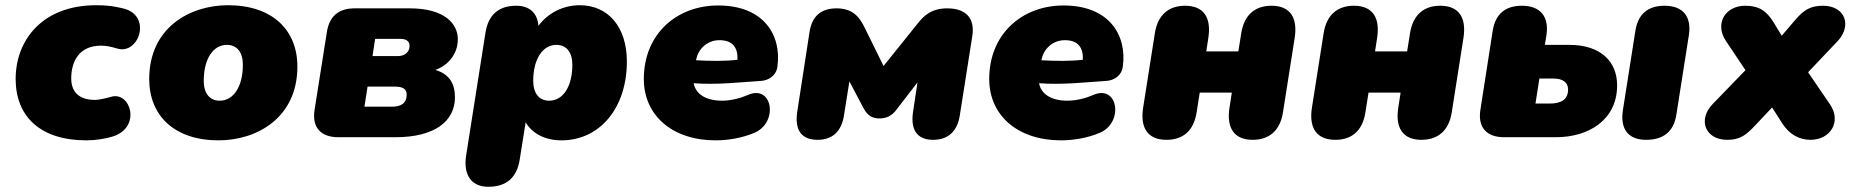

<svg xmlns="http://www.w3.org/2000/svg" viewBox="-20 -526 7132 736"><path d="M311 12C346 12 385 6 413 -3C523 -38 481 -177 406 -155C382 -148 357 -143 345 -143C279 -143 253 -177 253 -226C253 -287 281 -351 367 -351C384 -351 403 -348 429 -340C513 -314 565 -468 451 -494C416 -502 393 -506 349 -506C143 -506 40 -373 40 -223C40 -81 133 12 311 12Z M818 12C963 12 1120 -73 1120 -271C1120 -411 1024 -506 854 -506C709 -506 552 -421 552 -223C552 -83 648 12 818 12ZM822 -140C784 -140 761 -168 761 -216C761 -299 796 -354 850 -354C888 -354 911 -326 911 -278C911 -195 876 -140 822 -140Z M1277 0H1496C1646 0 1724 -61 1724 -153C1724 -206 1702 -242 1649 -258C1701 -277 1735 -321 1735 -376C1735 -435 1684 -494 1551 -494H1339C1278 -494 1242 -463 1233 -403L1186 -106C1175 -38 1209 0 1277 0ZM1482 -117H1377L1389 -194H1494C1524 -194 1539 -185 1539 -163C1539 -132 1520 -117 1482 -117ZM1505 -311H1408L1418 -377H1515C1536 -377 1550 -369 1550 -350C1550 -326 1531 -311 1505 -311Z M1852 190C1921 190 1961 155 1972 87L1995 -57C2021 -13 2071 12 2132 12C2280 12 2383 -113 2383 -290C2383 -422 2312 -506 2202 -506C2140 -506 2081 -477 2044 -427C2040 -476 2010 -504 1959 -504C1891 -504 1852 -469 1841 -401L1767 69C1755 145 1787 190 1852 190ZM2085 -140C2047 -140 2024 -168 2024 -216C2024 -298 2059 -354 2113 -354C2151 -354 2174 -326 2174 -278C2174 -195 2139 -140 2085 -140Z M2723 12C2771 12 2825 3 2872 -17C2965 -56 2942 -204 2847 -162C2820 -150 2782 -140 2748 -140C2686 -140 2647 -165 2639 -207C2727 -200 2820 -211 2899 -216C2924 -218 2955 -234 2960 -270C2977 -390 2909 -505 2733 -505C2574 -505 2448 -396 2448 -223C2448 -83 2558 12 2723 12ZM2648 -295 2649 -299C2655 -333 2687 -372 2738 -372C2788 -372 2809 -344 2807 -297C2759 -291 2704 -292 2648 -295Z M3114 10C3170 10 3205 -21 3215 -82L3236 -214L3291 -110C3306 -82 3325 -72 3351 -72C3377 -72 3398 -81 3416 -105L3497 -210L3480 -97C3470 -30 3494 10 3557 10C3613 10 3649 -21 3659 -82L3707 -387C3718 -455 3684 -494 3611 -494C3546 -494 3518 -461 3497 -435L3367 -273L3294 -421C3279 -451 3256 -494 3187 -494C3126 -494 3092 -463 3083 -402L3036 -97C3026 -30 3050 10 3114 10Z M4047 12C4095 12 4149 3 4196 -17C4289 -56 4266 -204 4171 -162C4144 -150 4106 -140 4072 -140C4010 -140 3971 -165 3963 -207C4051 -200 4144 -211 4223 -216C4248 -218 4279 -234 4284 -270C4301 -390 4233 -505 4057 -505C3898 -505 3772 -396 3772 -223C3772 -83 3882 12 4047 12ZM3972 -295 3973 -299C3979 -333 4011 -372 4062 -372C4112 -372 4133 -344 4131 -297C4083 -291 4028 -292 3972 -295Z M4452 10C4514 10 4556 -24 4567 -95L4579 -171H4702L4693 -113C4681 -35 4711 10 4782 10C4845 10 4887 -25 4898 -95L4943 -381C4955 -459 4925 -504 4854 -504C4791 -504 4749 -469 4738 -398L4727 -329H4604L4612 -381C4624 -459 4594 -504 4523 -504C4460 -504 4418 -469 4407 -399L4362 -113C4350 -35 4380 10 4452 10Z M5099 10C5161 10 5203 -24 5214 -95L5226 -171H5349L5340 -113C5328 -35 5358 10 5429 10C5492 10 5534 -25 5545 -95L5590 -381C5602 -459 5572 -504 5501 -504C5438 -504 5396 -469 5385 -398L5374 -329H5251L5259 -381C5271 -459 5241 -504 5170 -504C5107 -504 5065 -469 5054 -399L5009 -113C4997 -35 5027 10 5099 10Z M5746 0H5944C6071 0 6179 -67 6179 -199C6179 -289 6117 -354 5996 -354H5902L5908 -391C5919 -463 5884 -504 5814 -504C5750 -504 5712 -472 5702 -408L5655 -106C5644 -38 5678 0 5746 0ZM5920 -129H5866L5881 -225H5935C5972 -225 5991 -209 5991 -183C5991 -143 5962 -129 5920 -129ZM6290 10C6357 10 6396 -22 6406 -86L6454 -391C6465 -463 6431 -504 6361 -504C6297 -504 6259 -472 6249 -408L6201 -103C6190 -31 6222 10 6290 10Z M6601 10C6649 10 6672 -7 6707 -44L6773 -114L6812 -53C6839 -11 6877 10 6920 10C6997 10 7040 -60 6995 -126L6911 -249L7023 -367C7081 -428 7053 -504 6968 -504C6920 -504 6895 -488 6862 -450L6810 -389L6779 -440C6752 -484 6723 -504 6670 -504C6593 -504 6552 -435 6596 -369L6671 -257L6546 -128C6487 -68 6516 10 6601 10Z"/></svg>

Font: SN Pro Black
Style: Italic
Weight: 900
Italic angle: -9°
Designer: Tobias Whetton
Foundry: Supernotes
Version: Version 1.001;Glyphs 3.2 (3249)